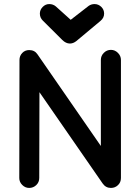

<svg xmlns="http://www.w3.org/2000/svg" viewBox="-20 -922 692 948"><path d="M325.2 -707Q305.2 -707 287.1 -725.1L190.9 -820.8Q176.8 -835 176.8 -855Q176.8 -873.5 190.7 -887.7Q204.6 -901.9 223.1 -901.9Q242.2 -901.9 255.9 -890.1L329.1 -824.2L418 -893.1Q430.7 -901.9 446.8 -901.9Q465.8 -901.9 480 -888.2Q494.1 -874.5 494.1 -855Q494.1 -833.5 476.1 -818.8L356.9 -719.2Q341.3 -707 325.2 -707ZM124 5.9Q104.5 5.9 89.8 -8.8Q75.2 -23.4 75.2 -43L76.2 -626Q76.2 -646 89.8 -660.4Q103.5 -674.8 124 -674.8Q150.9 -674.8 165 -653.8L478 -201.2V-626Q478 -646.5 492.7 -661.1Q507.3 -675.8 527.8 -675.8Q547.4 -675.8 562.3 -660.9Q577.1 -646 577.1 -626V-43Q577.1 -22 562.7 -8.1Q548.3 5.9 527.8 5.9Q502 5.9 486.8 -16.1L174.8 -466.8L173.8 -43Q173.8 -22.5 159.2 -8.3Q144.5 5.9 124 5.9Z"/></svg>

Font: Comic Neue
Style: Bold
Weight: 700
Designer: Craig Rozynski
Foundry: Craig Rozynski
Version: Version 2.003;hotconv 1.0.109;makeotfexe 2.5.65596